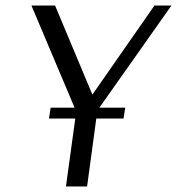

<svg xmlns="http://www.w3.org/2000/svg" viewBox="-20 -670 636 690"><path d="M178 -650 312 -330 535 -650H596L330 -273L293 0H217L254 -269L93 -650ZM156 -244 162 -283H430L424 -244Z"/></svg>

Font: Arsenal SC
Style: Italic
Weight: 400
Italic angle: -9.10001°
Designer: Andrij Shevchenko
Foundry: Stairsfor
Version: Version 2.001; ttfautohint (v1.8.4.7-5d5b)